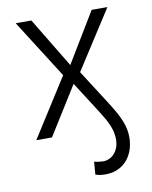

<svg xmlns="http://www.w3.org/2000/svg" viewBox="-85 -609 700 882"><g transform="rotate(-10 265.5 -167.5)"><path d="M49.4 0H122.5L263.1 -225.1L356.9 -78.5C390.6 -25.6 405.9 7.8 409.4 40.1C418.7 109.4 377.5 149.1 335.9 149.1C327.4 149.1 303.6 146.7 293.7 143.1L289.1 202.8C304 208.1 318.5 209.9 336.3 209.9C422.6 209.9 471.2 143.5 472.7 63.9C473.7 9.9 452.1 -37.6 407.7 -107.2L301.8 -272.7L477.3 -545.5H403.8L263.1 -312.9L122.5 -545.5H49.4L222.7 -272.7Z"/></g></svg>

Font: Karasuma Gothic
Style: Light
Weight: 300
Designer: Rasmus Andersson / Ryoko Nishizuka
Foundry: rsms
Version: Version 1.00